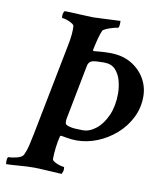

<svg xmlns="http://www.w3.org/2000/svg" viewBox="-83 -709 666 775"><g transform="rotate(10 250.5 -321.5)"><path d="M-5.9 2.9Q-6.8 2 -6.8 -7.8Q-6.8 -26.4 -1 -26.4Q12.7 -26.4 33.7 -31.7Q54.7 -37.1 59.6 -48.8Q67.4 -65.4 72.8 -87.4Q78.1 -109.4 83 -134.8L156.2 -507.8Q162.1 -536.1 164.1 -557.6Q166 -579.1 165 -591.8Q165 -597.7 155.3 -603.5Q145.5 -609.4 133.8 -613.3Q122.1 -617.2 114.3 -617.2Q113.3 -617.2 113.3 -626Q113.3 -639.6 120.1 -646.5Q171.9 -644.5 200.2 -643.1Q228.5 -641.6 235.4 -641.6Q246.1 -641.6 274.4 -643.1Q302.7 -644.5 348.6 -646.5V-636.7Q348.6 -617.2 341.8 -617.2Q336.9 -617.2 323.2 -613.3Q309.6 -609.4 296.9 -604Q284.2 -598.6 282.2 -593.8Q272.5 -573.2 259.8 -512.7Q259.8 -507.8 262.7 -507.8Q274.4 -508.8 292.5 -510.3Q310.5 -511.7 329.1 -511.7Q379.9 -511.7 416 -490.7Q452.1 -469.7 472.2 -435.5Q492.2 -401.4 492.2 -361.3Q492.2 -314.5 471.7 -273.9Q451.2 -233.4 417 -203.6Q382.8 -173.8 341.3 -157.2Q299.8 -140.6 256.8 -140.6Q237.3 -140.6 215.8 -144.5Q194.3 -148.4 193.4 -148.4Q189.5 -148.4 188.5 -144.5Q183.6 -126 180.2 -99.6Q176.8 -73.2 176.8 -50.8Q176.8 -44.9 186.5 -39.1Q196.3 -33.2 208.5 -29.8Q220.7 -26.4 225.6 -26.4Q227.5 -26.4 227.5 -16.6Q227.5 -8.8 221.7 2.9Q168 0 143.6 -1.5Q119.1 -2.9 110.4 -2.9Q80.1 -2.9 45.4 0Q10.7 2.9 -5.9 2.9ZM275.4 -185.5Q302.7 -185.5 329.1 -206.5Q355.5 -227.5 372.6 -266.1Q389.6 -304.7 389.6 -355.5Q389.6 -380.9 382.8 -407.2Q376 -433.6 359.4 -451.7Q342.8 -469.7 311.5 -469.7Q275.4 -469.7 263.7 -465.8Q249 -460.9 246.1 -443.4L203.1 -221.7Q200.2 -205.1 204.1 -198.2Q207 -193.4 223.1 -189.5Q239.3 -185.5 275.4 -185.5Z"/></g></svg>

Font: Crimson Text SemiBold
Style: Italic
Weight: 600
Italic angle: -11°
Designer: Sebastian Kosch
Foundry: Sebastian Kosch
Version: Version 1.100; ttfautohint (v1.8.4)